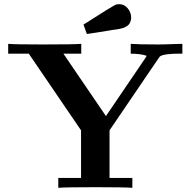

<svg xmlns="http://www.w3.org/2000/svg" viewBox="-20 -895 909 915"><path d="M19 -639.2V-686Q54.2 -683.1 184.1 -683.1Q326.2 -683.1 367.2 -686V-639.2H282.2L484.9 -341.8L671.9 -617.2Q673.8 -620.1 679.2 -628.9Q653.3 -638.7 603 -639.2V-686Q640.1 -683.1 734.9 -683.1Q747.1 -683.1 766.1 -683.6Q785.2 -684.1 810.1 -685.1Q835 -686 849.1 -686V-639.2H828.1Q802.2 -639.2 775.9 -636.2Q748 -632.3 741.2 -625Q739.3 -622.1 736.8 -619.1L502 -273.9V-46.9H610.8V0Q572.8 -2.9 434.1 -2.9Q293.9 -2.9 257.8 0V-46.9H366.2V-273.9L117.2 -639.2ZM377.9 -777.8Q520 -868.7 532.2 -873Q539.1 -875 548.8 -875Q572.8 -875 588.9 -855Q605 -835 605 -812Q605 -803.2 602.5 -795.2Q600.1 -787.1 596.4 -781.5Q592.8 -775.9 585.9 -771.5Q579.1 -767.1 574.5 -764.6Q569.8 -762.2 560.3 -760Q550.8 -757.8 546.9 -756.8Q543 -755.9 532.5 -754.4Q522 -752.9 520 -752.9Q436 -738.8 394 -732.9Z"/></svg>

Font: CMU Serif
Style: Bold
Weight: 700
Version: Version 0.7.0